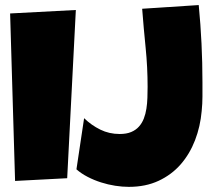

<svg xmlns="http://www.w3.org/2000/svg" viewBox="-20 -727 839 759"><path d="M279.8 -687.5 245.6 -22.5 39.6 -11.7 20 -673.8ZM780.3 -402.3Q780.3 -373.5 780.3 -345.2Q780.3 -316.9 777.3 -288.1Q772 -227.1 751 -172.6Q730 -118.2 694.1 -77.1Q658.2 -36.1 606.9 -12.2Q555.7 11.7 489.3 11.7Q463.4 11.7 435.3 7.3Q407.2 2.9 379.6 -5.9Q352.1 -14.6 326.9 -27.6Q301.8 -40.5 282.2 -57.6L312.5 -259.8Q341.3 -231.9 376.5 -214.6Q411.6 -197.3 453.1 -197.3Q480 -197.3 498.5 -205.1Q517.1 -212.9 529.3 -226.6Q541.5 -240.2 548.6 -258.5Q555.7 -276.9 558.8 -297.6Q562 -318.4 562.7 -340.3Q563.5 -362.3 563.5 -383.8Q563.5 -461.4 555.7 -538.3Q547.9 -615.2 542 -692.4L765.6 -707Q780.3 -554.7 780.3 -402.3Z"/></svg>

Font: Luckiest Guy RUS-BEL-UKR
Style: Regular
Weight: 400
Designer: Astigmatic (AOETI)
Foundry: Astigmatic (AOETI)
Version: Version 1.00 March 11, 2019, initial release